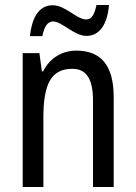

<svg xmlns="http://www.w3.org/2000/svg" viewBox="-20 -750 545 770"><path d="M100 -605H150C157 -643 171 -664 193 -664C228 -664 277 -606 327 -606C378 -606 411 -651 417 -730H367C359 -694 349 -672 326 -672C287 -672 243 -729 191 -729C133 -729 107 -673 100 -605ZM286 -547C230 -547 180 -518 153 -464H148L138 -537H71V0H154V-279C154 -413 185 -474 270 -474C328 -474 353 -431 353 -347V0H436V-360C436 -488 385 -547 286 -547Z"/></svg>

Font: Noto Sans Kannada Condensed
Style: Regular
Weight: 400
Width: 3
Designer: Jelle Bosma - Monotype Design Team
Foundry: Monotype Imaging Inc.
Version: Version 2.005